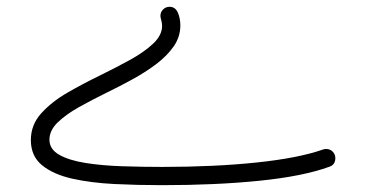

<svg xmlns="http://www.w3.org/2000/svg" viewBox="-20 -540 1078 565"><path d="M479 -520Q495.6 -520 503.2 -503.2Q510.7 -486.3 510.7 -465.3Q510.7 -431.6 491 -403.3Q471.2 -375 439 -350.8Q406.7 -326.7 369.1 -306.2Q331.5 -285.6 295.4 -268.1Q251.5 -246.6 212.6 -224.9Q173.8 -203.1 149.7 -179.7Q125.5 -156.2 125.5 -128.9Q125.5 -100.6 154.8 -84.2Q184.1 -67.9 232.4 -60.3Q280.8 -52.7 339.4 -50.8Q397.9 -48.8 456.5 -48.8Q611.3 -48.8 734.9 -61.8Q858.4 -74.7 930.7 -100.1Q935.1 -101.6 939.9 -101.6Q951.2 -101.6 959 -93.8Q966.8 -85.9 966.8 -74.7Q966.8 -55.2 949.2 -49.3Q871.1 -21 743.4 -8.1Q615.7 4.9 456.5 4.9Q384.8 4.9 315.9 1.5Q247.1 -2 191.9 -14.4Q136.7 -26.9 103.8 -53.7Q70.8 -80.6 70.8 -127.9Q70.8 -172.9 101.6 -206.8Q132.3 -240.7 178.5 -267.3Q224.6 -293.9 271 -316.4Q319.8 -340.3 362.1 -363.5Q404.3 -386.7 430.7 -411.6Q457 -436.5 457 -463.9Q457 -472.7 453.6 -484.4Q452.1 -488.8 452.1 -493.2Q452.1 -504.4 460 -512.2Q467.8 -520 479 -520Z"/></svg>

Font: Mikhak-DS1-FD Light
Style: Regular
Weight: 300
Designer: Amin Abedi
Version: Version 3.2